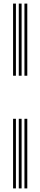

<svg xmlns="http://www.w3.org/2000/svg" viewBox="-20 -930 225 1070"><path d="M116.2 -508V-910H132.1V-508ZM52.9 -508V-910H68.7V-508ZM84.6 -508V-910H100.4V-508ZM116.2 120V-268H132.1V120ZM52.9 120V-268H68.7V120ZM84.6 120V-268H100.4V120Z"/></svg>

Font: Big Shoulders Inline Text Thin
Style: Regular
Weight: 100
Designer: Patric King
Foundry: XO Type Co
Version: Version 2.002